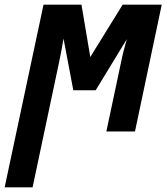

<svg xmlns="http://www.w3.org/2000/svg" viewBox="-70 -565 716 825"><path d="M-50 240 117 -545H280L318 -320L457 -545H625L510 0H387L450 -297Q455 -322 461.5 -347.5Q468 -373 475 -397L341 -177H245L203 -399Q199 -375 194.5 -351Q190 -327 185 -303L70 240Z"/></svg>

Font: Noto Sans Condensed
Style: Bold Italic
Weight: 700
Width: 3
Italic angle: -12°
Designer: Monotype Design Team
Foundry: Monotype Imaging Inc.
Version: Version 2.013; ttfautohint (v1.8.4.7-5d5b)